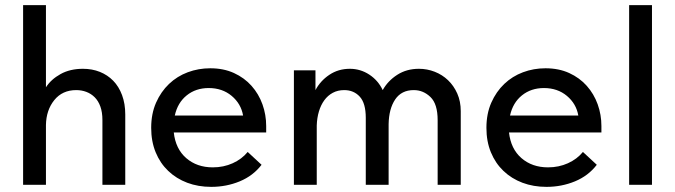

<svg xmlns="http://www.w3.org/2000/svg" viewBox="-20 -720 2630 748"><path d="M379 -252Q379 -283 371 -305Q363 -327 349 -341Q335 -355 316.5 -362Q298 -369 277 -369Q223 -369 191.5 -330Q160 -291 159 -233V0H70V-700H159V-380Q179 -411 216 -431.5Q253 -452 303 -452Q339 -452 369 -440Q399 -428 421 -405.5Q443 -383 455.5 -349.5Q468 -316 468 -274V0H379V-252Z M803 8Q752 8 709.5 -8Q667 -24 635.5 -54Q604 -84 586.5 -126.5Q569 -169 569 -222Q569 -277 588 -320Q607 -363 638.5 -393Q670 -423 711.5 -438.5Q753 -454 799 -454Q851 -454 891.5 -435.5Q932 -417 960 -385.5Q988 -354 1002.5 -313.5Q1017 -273 1017 -229V-204H657Q664 -140 705.5 -104Q747 -68 809 -68Q851 -68 886.5 -84Q922 -100 945 -128L999 -78Q966 -35 914 -13.5Q862 8 803 8ZM793 -377Q743 -377 707.5 -348.5Q672 -320 661 -270H927Q919 -316 882.5 -346.5Q846 -377 793 -377Z M1405 -261Q1405 -318 1381.5 -343.5Q1358 -369 1321 -369Q1296 -369 1276.5 -358.5Q1257 -348 1243.5 -329.5Q1230 -311 1222.5 -286Q1215 -261 1214 -231V0H1125V-446H1209V-369Q1228 -405 1263 -428.5Q1298 -452 1343 -452Q1384 -452 1418.5 -429.5Q1453 -407 1471 -369Q1491 -405 1527.5 -428.5Q1564 -452 1612 -452Q1644 -452 1673.5 -440.5Q1703 -429 1725.5 -407.5Q1748 -386 1761.5 -355.5Q1775 -325 1775 -287V0H1685V-252Q1685 -315 1657 -342Q1629 -369 1592 -369Q1544 -369 1519.5 -332.5Q1495 -296 1494 -236V0H1405V-261Z M2109 8Q2058 8 2015.5 -8Q1973 -24 1941.5 -54Q1910 -84 1892.5 -126.5Q1875 -169 1875 -222Q1875 -277 1894 -320Q1913 -363 1944.5 -393Q1976 -423 2017.5 -438.5Q2059 -454 2105 -454Q2157 -454 2197.5 -435.5Q2238 -417 2266 -385.5Q2294 -354 2308.5 -313.5Q2323 -273 2323 -229V-204H1963Q1970 -140 2011.5 -104Q2053 -68 2115 -68Q2157 -68 2192.5 -84Q2228 -100 2251 -128L2305 -78Q2272 -35 2220 -13.5Q2168 8 2109 8ZM2099 -377Q2049 -377 2013.5 -348.5Q1978 -320 1967 -270H2233Q2225 -316 2188.5 -346.5Q2152 -377 2099 -377Z M2431 -700H2520V0H2431Z"/></svg>

Font: Tilda Sans Medium
Style: Regular
Weight: 500
Designer: ParaType Ltd
Foundry: ParaType Ltd
Version: Version 1.009